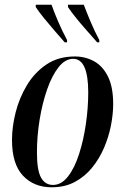

<svg xmlns="http://www.w3.org/2000/svg" viewBox="-20 -786 532 816"><path d="M200 10Q124 10 77.5 -39.5Q31 -89 31 -191Q31 -247 46.5 -308.5Q62 -370 94.5 -424Q127 -478 177.5 -512Q228 -546 298 -546Q343 -546 380 -525.5Q417 -505 439 -460.5Q461 -416 461 -344Q461 -301 451.5 -252.5Q442 -204 422 -157.5Q402 -111 371 -73Q340 -35 297.5 -12.5Q255 10 200 10ZM205 0Q241 0 269 -36Q297 -72 316 -131Q335 -190 345 -259Q355 -328 355 -393Q355 -536 291 -536Q257 -536 229 -500.5Q201 -465 180.5 -406.5Q160 -348 148.5 -278Q137 -208 137 -138Q137 -62 154.5 -31Q172 0 205 0ZM255 -606Q235 -629 211.5 -656Q188 -683 166.5 -709.5Q145 -736 132 -756V-766H199Q210 -734 228 -692.5Q246 -651 265 -616V-606ZM393 -606Q373 -629 349 -656Q325 -683 303.5 -709.5Q282 -736 269 -756V-766H336Q348 -734 365.5 -692.5Q383 -651 402 -616V-606Z"/></svg>

Font: Noto Serif Display ExtraCondensed SemiBold
Style: Italic
Weight: 600
Width: 2
Italic angle: -12°
Designer: Monotype Design Team
Foundry: Monotype Imaging Inc.
Version: Version 2.009